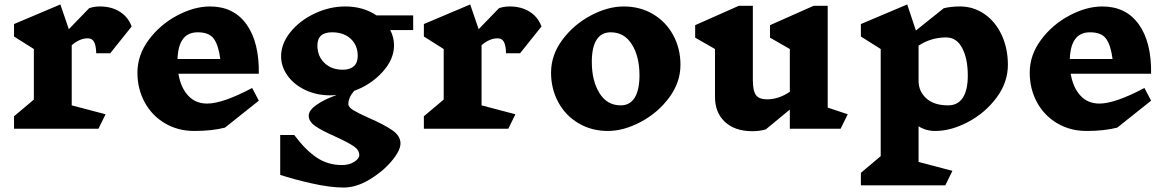

<svg xmlns="http://www.w3.org/2000/svg" viewBox="-20 -578 5246 862"><path d="M302 -375V-105L454 -65L422 0H43V-56L132 -131V-358L43 -414V-470L251 -558L289 -447L380 -541Q401 -549 429 -549Q481 -549 518.5 -525Q556 -501 571 -459L475 -339H412Q411 -375 402 -390.5Q393 -406 374 -406Q338 -406 302 -375Z M1142 -247H781Q791 -186 824 -149.5Q857 -113 910 -113Q980 -113 1112 -183L1142 -126L990 -5Q931 10 852 10Q779 10 720.5 -24.5Q662 -59 629.5 -119Q597 -179 597 -252Q597 -331 648 -399.5Q699 -468 775.5 -508.5Q852 -549 923 -549Q1029 -549 1086.5 -469Q1144 -389 1142 -247ZM777 -313H969Q961 -375 940 -404Q919 -433 868 -433Q824 -433 801.5 -403Q779 -373 777 -313Z M1732 -443Q1749 -411 1749 -374Q1749 -312 1697.5 -255Q1646 -198 1570 -170Q1544 -140 1544 -111Q1544 -97 1566 -83.5Q1588 -70 1635 -49Q1704 -19 1741 6.5Q1778 32 1778 66Q1778 98 1738 145.5Q1698 193 1638.5 228.5Q1579 264 1523 264Q1462 264 1378 245Q1294 226 1238 207V28H1301Q1350 94 1400.5 128.5Q1451 163 1515 163Q1548 163 1570.5 148.5Q1593 134 1593 118Q1593 95 1566.5 77.5Q1540 60 1485 35Q1426 9 1396 -11.5Q1366 -32 1366 -59Q1366 -83 1403 -108.5Q1440 -134 1491 -151L1462 -150Q1401 -150 1350.5 -174Q1300 -198 1271 -238.5Q1242 -279 1242 -325Q1242 -382 1284 -434Q1326 -486 1393 -517.5Q1460 -549 1530 -549Q1611 -549 1670 -509H1835V-443ZM1586 -327Q1586 -375 1554.5 -404Q1523 -433 1471 -433Q1405 -433 1405 -374Q1405 -326 1436.5 -295.5Q1468 -265 1519 -265Q1551 -265 1568.5 -280.5Q1586 -296 1586 -327Z M2142 -375V-105L2294 -65L2262 0H1883V-56L1972 -131V-358L1883 -414V-470L2091 -558L2129 -447L2220 -541Q2241 -549 2269 -549Q2321 -549 2358.5 -525Q2396 -501 2411 -459L2315 -339H2252Q2251 -375 2242 -390.5Q2233 -406 2214 -406Q2178 -406 2142 -375Z M3035 -287Q3035 -208 2984 -139.5Q2933 -71 2856.5 -30.5Q2780 10 2709 10Q2636 10 2577.5 -24.5Q2519 -59 2486.5 -119Q2454 -179 2454 -252Q2454 -331 2505 -399.5Q2556 -468 2632.5 -508.5Q2709 -549 2780 -549Q2854 -549 2912 -514.5Q2970 -480 3002.5 -420Q3035 -360 3035 -287ZM2637 -300Q2637 -216 2671 -160.5Q2705 -105 2767 -105Q2808 -105 2829.5 -139.5Q2851 -174 2851 -240Q2851 -324 2817 -378.5Q2783 -433 2722 -433Q2680 -433 2658.5 -399.5Q2637 -366 2637 -300Z M3754 0H3526V-86L3418 3Q3391 11 3357 11Q3280 11 3235 -30.5Q3190 -72 3190 -143V-358L3101 -409V-465L3297 -552H3360V-218Q3360 -170 3374 -151Q3388 -132 3424 -132Q3476 -132 3526 -166V-358L3437 -409V-465L3633 -552H3696V-95L3786 -65Z M4104 -11V149L4256 189L4224 254H3845V198L3934 123V-358L3845 -414V-470L4053 -558L4092 -441L4217 -541Q4249 -549 4290 -549Q4351 -549 4400.5 -514.5Q4450 -480 4477.5 -420Q4505 -360 4505 -287Q4505 -208 4454 -139.5Q4403 -71 4326.5 -30.5Q4250 10 4179 10Q4137 10 4104 -11ZM4104 -373V-215Q4104 -168 4138.5 -136.5Q4173 -105 4237 -105Q4280 -105 4302.5 -139Q4325 -173 4325 -239Q4325 -314 4300 -362Q4275 -410 4228 -410Q4160 -410 4104 -373Z M5148 -247H4787Q4797 -186 4830 -149.5Q4863 -113 4916 -113Q4986 -113 5118 -183L5148 -126L4996 -5Q4937 10 4858 10Q4785 10 4726.5 -24.5Q4668 -59 4635.5 -119Q4603 -179 4603 -252Q4603 -331 4654 -399.5Q4705 -468 4781.5 -508.5Q4858 -549 4929 -549Q5035 -549 5092.5 -469Q5150 -389 5148 -247ZM4783 -313H4975Q4967 -375 4946 -404Q4925 -433 4874 -433Q4830 -433 4807.5 -403Q4785 -373 4783 -313Z"/></svg>

Font: InknutAntiqua
Style: Bold
Weight: 700
Designer: Claus Eggers Srensen
Foundry: Claus Eggers Srensen
Version: Version 1.000; ttfautohint (v1.2) -l 7 -r 28 -G 50 -x 13 -D 